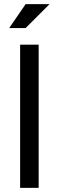

<svg xmlns="http://www.w3.org/2000/svg" viewBox="-20 -916 287 936"><path d="M168.5 -698.2V0H78.1V-698.2ZM105 -896H221.7L105 -779.3H24.9Z"/></svg>

Font: Voltera
Style: Regular
Weight: 400
Designer: Bernd Montag
Version: Version 1.301